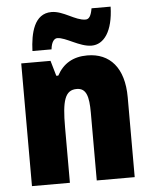

<svg xmlns="http://www.w3.org/2000/svg" viewBox="-54 -883 679 862"><g transform="rotate(-5 285.5 -452.0)"><path d="M110 -670H196C200 -708 215 -718 226 -718C264 -718 323 -671 377 -671C432 -671 474 -726 477 -838H391C385 -804 376 -790 360 -790C314 -790 264 -837 210 -837C132 -837 113 -750 110 -670ZM353 -629C289 -629 244 -602 216 -550H207L187 -619H55V-66H226V-316C226 -436 240 -483 293 -483C336 -483 347 -445 347 -372V-66H518V-426C518 -559 455 -629 353 -629Z"/></g></svg>

Font: Noto Sans Malayalam UI Condensed Black
Style: Regular
Weight: 900
Width: 3
Designer: Jelle Bosma - Monotype Design Team
Foundry: Monotype Imaging Inc.
Version: Version 2.104